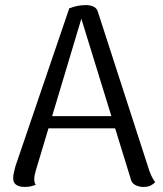

<svg xmlns="http://www.w3.org/2000/svg" viewBox="-20 -726 642 757"><path d="M319 -706Q336 -706 349.5 -699.5Q363 -693 367 -676L568 -55Q572 -43 578 -30.5Q584 -18 592 -8Q586 -1 575 5Q564 11 545 11Q527 11 512.5 3Q498 -5 495 -22L294 -674L307 -673L121 -53Q119 -45 117 -36.5Q115 -28 115 -20Q115 -13 116.5 -7Q118 -1 121 3Q112 6 102 8.5Q92 11 77 11Q55 11 43 2Q31 -7 32 -26Q32 -34 35 -46.5Q38 -59 41 -71L253 -693Q286 -706 319 -706ZM154 -268H471V-220H154Z"/></svg>

Font: Arima Thin
Style: Regular
Weight: 400
Version: Version 1.100